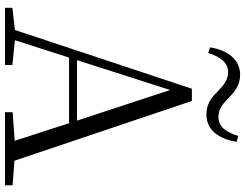

<svg xmlns="http://www.w3.org/2000/svg" viewBox="-124 -836 961 752"><g transform="rotate(90 356.0 -460.5)"><path d="M166 -803 188 -796C204 -846 227 -874 263 -874C297 -874 318 -852 342 -830C363 -808 388 -789 429 -789C489 -789 524 -835 536 -907L513 -914C498 -864 476 -836 438 -836C404 -836 385 -856 361 -879C338 -901 313 -921 273 -921C215 -921 177 -874 166 -803ZM333 -647 453 -282H216ZM420 0H706V-30L610 -37L376 -732H328L98 -39L11 -29V0H235V-29L138 -39L206 -251H463L532 -38L420 -30Z"/></g></svg>

Font: Noto Serif KR Light
Style: Regular
Weight: 300
Designer: Ryoko NISHIZUKA 西塚涼子 (kana & ideographs); Frank Grießhammer (Latin, Greek & Cyrillic); Wenlong ZHANG 张文龙 (bopomofo); San
Foundry: Adobe
Version: Version 2.001;hotconv 1.1.0;makeotfexe 2.6.0